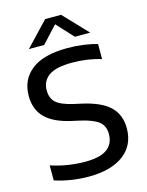

<svg xmlns="http://www.w3.org/2000/svg" viewBox="-138 -1031 860 1123"><g transform="rotate(-15 291.5 -469.0)"><path d="M257 9.5Q204.5 9.5 152 1.2Q99.5 -7 52.5 -22.5V-113.5Q102.5 -96.5 157 -88.2Q211.5 -80 258 -80Q350.5 -80 392.5 -111.2Q434.5 -142.5 434.5 -201Q434.5 -250.5 402.5 -276.5Q370.5 -302.5 292 -320.5L244.5 -331Q138.5 -354.5 88.8 -404.5Q39 -454.5 39 -537Q39 -636 111.8 -692.8Q184.5 -749.5 330 -749.5Q379 -749.5 425.2 -743.2Q471.5 -737 509.5 -725.5V-634.5Q427.5 -660 333 -660Q235.5 -660 192.2 -628.8Q149 -597.5 149 -542Q149 -494 177.2 -467.8Q205.5 -441.5 278.5 -424.5L326 -414Q441.5 -388.5 493 -338.5Q544.5 -288.5 544.5 -207Q544.5 -104.5 468.8 -47.5Q393 9.5 257 9.5ZM111 -802 248.5 -947H344.5L482.5 -802H389.5L296.5 -902.5L203.5 -802Z"/></g></svg>

Font: Encode Sans SemiExpanded SemiExpanded Medium
Style: Regular
Weight: 500
Width: 6
Designer: Multiple Designers
Foundry: Impallari Type
Version: Version 3.000; ttfautohint (v1.8.3) -l 8 -r 50 -G 200 -x 14 